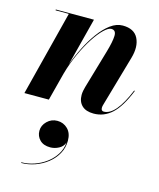

<svg xmlns="http://www.w3.org/2000/svg" viewBox="-121 -556 822 994"><g transform="rotate(15 290.0 -58.5)"><path d="M136.4 168.2Q136.4 139.4 159.2 117Q182 94.6 214 94.6Q246.4 94.6 269.4 117.2Q292.4 139.8 292.4 180.2Q292.4 218.6 274.6 250.4Q256.8 282.2 227.2 305.4Q197.6 328.6 161.4 341.2Q125.2 353.8 88.4 353.8V350.2Q122.4 350.2 156.6 338.6Q190.8 327 219.6 305.6Q248.4 284.2 266.8 255Q285.2 225.8 288 190.6Q280.4 213.4 258 225.2Q235.6 237 212.4 237Q176 237 156.2 217Q136.4 197 136.4 168.2ZM127 -455.5H56V-460H260.5L194.5 -202.5Q211.5 -250 235.2 -297.2Q259 -344.5 287.5 -383.5Q316 -422.5 347.8 -446Q379.5 -469.5 413 -469.5Q474.5 -469.5 496 -426.5Q517.5 -383.5 499 -319.5L421.5 -49.5Q418 -39 418 -30.5Q418 -13.5 432.5 -13.5Q496.5 -13.5 556.5 -159.5L560.5 -158.5Q524 -68 481.8 -29Q439.5 10 384 10Q342.5 10 321 -10.8Q299.5 -31.5 299.5 -67.5Q299.5 -78.5 301.8 -90.5Q304 -102.5 307 -112L367 -317.5Q384 -375.5 384.8 -406.5Q385.5 -437.5 360 -437.5Q344.5 -437.5 321 -415Q297.5 -392.5 271.5 -352.8Q245.5 -313 221.5 -261Q197.5 -209 181 -150L142 0H11Z"/></g></svg>

Font: Bodoni* 36pt
Style: Bold Italic
Weight: 700
Italic angle: -13°
Version: Version 2.3